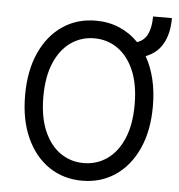

<svg xmlns="http://www.w3.org/2000/svg" viewBox="-55 -832 831 893"><g transform="rotate(5 361.0 -385.0)"><path d="M659.1 -363.6Q659.1 -248.6 620.9 -164.8Q582.7 -81 515.4 -35.5Q448.2 9.9 360.8 9.9Q273.4 9.9 206.1 -35.5Q138.8 -81 100.7 -164.8Q62.5 -248.6 62.5 -363.6Q62.5 -478.7 100.7 -562.5Q138.8 -646.3 206.1 -691.8Q273.4 -737.2 360.8 -737.2Q420.1 -737.2 470.5 -715.9Q521 -694.6 559.7 -654.5Q593.8 -665.8 608.7 -698Q623.6 -730.1 623.6 -779.8H711.6Q711.6 -708.1 685 -660.5Q658.4 -612.9 605.1 -593Q631 -547.9 645.1 -490.1Q659.1 -432.2 659.1 -363.6ZM573.9 -363.6Q573.9 -458.1 545.8 -523.1Q517.8 -588.1 469.5 -621.4Q421.2 -654.8 360.8 -654.8Q300.4 -654.8 252.1 -621.4Q203.8 -588.1 175.8 -523.1Q147.7 -458.1 147.7 -363.6Q147.7 -269.2 175.8 -204.2Q203.8 -139.2 252.1 -105.8Q300.4 -72.4 360.8 -72.4Q421.2 -72.4 469.5 -105.8Q517.8 -139.2 545.8 -204.2Q573.9 -269.2 573.9 -363.6Z"/></g></svg>

Font: Inter UI
Style: Regular
Weight: 400
Designer: Rasmus Andersson
Foundry: rsms
Version: Version 2.2